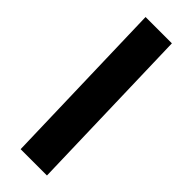

<svg xmlns="http://www.w3.org/2000/svg" viewBox="-250 -768 789 789"><g transform="rotate(45 144.5 -373.5)"><path d="M80 0 59 -747H212L233 0Z"/></g></svg>

Font: Noto Sans Arabic Condensed Extra
Style: Regular
Weight: 800
Width: 3
Designer: Nadine Chahine - Monotype Design Team
Foundry: Monotype Imaging Inc.
Version: Version 1.902